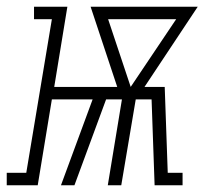

<svg xmlns="http://www.w3.org/2000/svg" viewBox="-84 -550 607 570"><path d="M-64 0V-37H-6L70 -493H17V-530H116L77 -292H264L185 -530H503L345 -292H405L414 -37H458V0H375L366 -255H319L276 0H236L278 -255H231L137 0H97L191 -255H70L28 0ZM304 -292 439 -493H237Z"/></svg>

Font: Iosevka Slab XLtObl
Style: Regular
Weight: 200
Italic angle: -9°
Monospace: yes
Designer: Belleve Invis
Foundry: Belleve Invis
Version: Version 11.1.1; ttfautohint (v1.8.3)